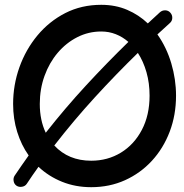

<svg xmlns="http://www.w3.org/2000/svg" viewBox="-20 -733 769 801"><path d="M49.3 42Q39.1 35.2 36.9 22.5Q34.7 9.8 41 0Q69.3 -42 99.6 -84.5Q68.8 -127.9 51.8 -182.6Q34.7 -237.3 34.7 -299.3Q34.7 -378.4 61 -452.4Q87.4 -526.4 136.2 -585.2Q185.1 -644 252.4 -678.5Q319.8 -712.9 402.3 -712.9Q461.9 -712.9 510.7 -691.9Q559.6 -670.9 596.7 -635.3Q621.6 -658.7 647.5 -682.1Q657.2 -690.4 669.9 -689.9Q682.6 -689.5 690.9 -679.7Q699.2 -670.4 698.7 -657.7Q698.2 -645 688.5 -636.7Q662.1 -612.8 636.7 -589.4Q674.8 -535.6 694.6 -468.8Q714.4 -401.9 714.4 -334Q714.4 -253.4 688 -183.8Q661.6 -114.3 613.8 -62.3Q565.9 -10.3 501.5 18.8Q437 47.9 360.4 47.9Q294.9 47.9 239 25.4Q183.1 2.9 140.6 -37.1Q115.2 -2 91.8 33.7Q85 43.9 72 46.1Q59.1 48.3 49.3 42ZM146 -299.3Q146 -231.4 170.9 -179.2Q251 -281.2 338.4 -376Q425.8 -470.7 515.6 -558.1Q491.7 -579.1 463.1 -590.3Q434.6 -601.6 402.3 -601.6Q349.1 -601.6 302.5 -577.9Q255.9 -554.2 220.7 -512.7Q185.5 -471.2 165.8 -416.5Q146 -361.8 146 -299.3ZM360.4 -62.5Q429.2 -62.5 484.4 -96.2Q539.6 -129.9 571.8 -191.2Q604 -252.4 604 -334Q604 -386.2 591.1 -431.6Q578.1 -477.1 555.2 -512.2Q463.9 -423.3 375.5 -326.7Q287.1 -230 206.5 -126Q265.6 -62.5 360.4 -62.5Z"/></svg>

Font: Mikhak-DS2-FD SemiBold
Style: Regular
Weight: 600
Designer: Amin Abedi
Version: Version 3.2